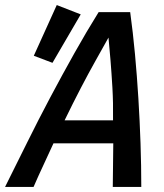

<svg xmlns="http://www.w3.org/2000/svg" viewBox="-69 -741 649 761"><path d="M-49 0Q-6 -86 38.5 -176Q83 -266 130.5 -355.5Q178 -445 226 -530.5Q274 -616 322 -693H447Q458 -613 466 -526.5Q474 -440 479.5 -350.5Q485 -261 488 -172.5Q491 -84 491 0H378Q378 -44 379 -87Q380 -130 380 -173H143Q124 -131 103.5 -87.5Q83 -44 64 0ZM187 -264H379Q380 -335 376.5 -394Q373 -453 369 -502Q365 -551 361 -592Q337 -549 309.5 -500Q282 -451 251.5 -392.5Q221 -334 187 -264ZM139 -492 65 -520 156 -721 251 -684Z"/></svg>

Font: Ubuntu Sans Mono Medium
Style: Italic
Weight: 500
Italic angle: -13.5°
Monospace: yes
Designer: Dalton Maag Ltd
Foundry: Dalton Maag Ltd
Version: Version 1.006